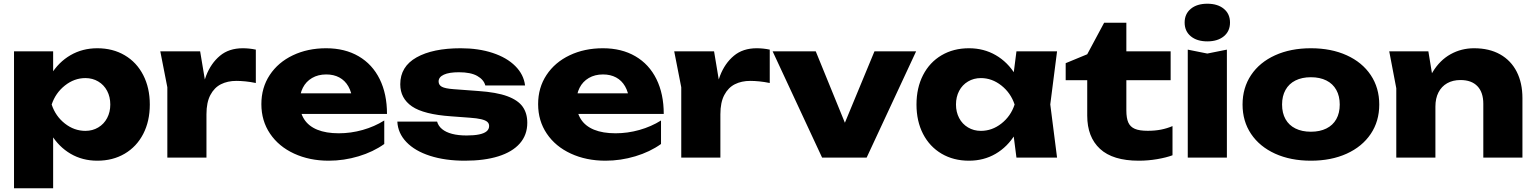

<svg xmlns="http://www.w3.org/2000/svg" viewBox="-20 -848 8259 1033"><path d="M265.9 -571.8V-410.6L257.3 -385.4V-222L265.9 -174V165H55.4V-571.8ZM503.6 -588.4Q586.9 -588.4 651.1 -550.6Q715.3 -512.8 750.6 -444Q786 -375.2 786 -285.6Q786 -196 750.6 -127.5Q715.3 -59.1 651.1 -21.2Q586.9 16.6 503.6 16.6Q423.7 16.6 359.8 -20.7Q296 -58.1 254.4 -126.4Q212.8 -194.6 199.7 -285.6Q211.8 -377.2 253.4 -445.5Q295 -513.8 359.3 -551.1Q423.7 -588.4 503.6 -588.4ZM439.5 -427.9Q379.7 -427.9 329.2 -387.9Q278.7 -347.9 258 -285.6Q278.7 -222.9 329 -183.4Q379.3 -143.9 439.5 -143.9Q477.9 -143.9 508.6 -162.3Q539.4 -180.6 556.4 -212.9Q573.4 -245.2 573.4 -285.6Q573.4 -326.7 556.4 -359Q539.4 -391.3 508.6 -409.6Q477.9 -427.9 439.5 -427.9Z M1056.8 -571.8 1090.8 -367.8V0H880.3V-378.5L842.4 -571.8ZM1251.6 -412.8Q1204.7 -412.8 1168.8 -394.8Q1133 -376.8 1111.9 -336.9Q1090.8 -297 1090.8 -233.3L1051.1 -282.6Q1063.2 -374.1 1089.1 -440.8Q1115 -507.6 1163.5 -548Q1211.9 -588.4 1286.2 -588.4Q1302.9 -588.4 1321 -586.6Q1339.1 -584.7 1356.4 -581V-401.4Q1327.9 -407.4 1300.9 -410.1Q1273.9 -412.8 1251.6 -412.8Z M1386.2 -287.9Q1386.2 -376.2 1431.3 -444.5Q1476.4 -512.8 1555.9 -550.6Q1635.4 -588.4 1734.6 -588.4Q1835.4 -588.4 1909.5 -545.3Q1983.5 -502.1 2022.8 -422.4Q2062.1 -342.6 2062.1 -235.1H1557.1V-345.7H1943.2L1876.3 -308.1Q1872 -352.4 1854 -383.6Q1836 -414.9 1805.8 -431.2Q1775.5 -447.5 1735.5 -447.5Q1691.5 -447.5 1658.9 -428.4Q1626.3 -409.3 1609.3 -375.7Q1592.3 -342.2 1592.3 -297.8Q1592.3 -244.6 1616.1 -207Q1639.8 -169.5 1687 -150.2Q1734.1 -130.9 1802.9 -130.9Q1867.6 -130.9 1931.2 -148.8Q1994.8 -166.7 2047.4 -199.8V-73.3Q1987.9 -30.7 1909.1 -7.1Q1830.2 16.6 1748.6 16.6Q1645.1 16.6 1562.4 -21.6Q1479.7 -59.7 1433 -128.8Q1386.2 -197.9 1386.2 -287.9Z M2481.3 16.6Q2374.8 16.6 2293.7 -9.6Q2212.5 -35.7 2166.7 -83.5Q2120.8 -131.3 2117.8 -193.6H2331.7Q2338.3 -170 2358.7 -153.3Q2379 -136.6 2412.1 -127.9Q2445.2 -119.1 2490.8 -119.1Q2530.5 -119.1 2557.6 -124.7Q2584.6 -130.2 2598.1 -141.6Q2611.6 -152.9 2611.6 -170.1Q2611.6 -183.9 2601.5 -192.6Q2591.5 -201.2 2568.8 -206.6Q2546.1 -212 2507.8 -214.7L2407.9 -222.1Q2259.4 -232.4 2196.5 -275.6Q2133.5 -318.8 2133.5 -394.6Q2133.5 -489.9 2221.1 -539.2Q2308.6 -588.4 2458.8 -588.4Q2554.2 -588.4 2630.6 -563.3Q2706.9 -538.1 2752.4 -492.5Q2798 -446.9 2804.9 -388.3H2591.1Q2582.8 -419.5 2547.7 -439.4Q2512.5 -459.3 2449.2 -459.3Q2396.1 -459.3 2368 -446.3Q2339.8 -433.3 2339.8 -409.7Q2339.8 -390.9 2357.2 -381.2Q2374.6 -371.6 2421 -368.2L2552.9 -358.4Q2651.5 -351.7 2709.3 -330.4Q2767.1 -309 2792 -273.9Q2816.9 -238.8 2816.9 -187.6Q2816.9 -121.8 2776.6 -76.1Q2736.3 -30.4 2661 -6.9Q2585.8 16.6 2481.3 16.6Z M2875.2 -287.9Q2875.2 -376.2 2920.3 -444.5Q2965.4 -512.8 3044.9 -550.6Q3124.4 -588.4 3223.6 -588.4Q3324.4 -588.4 3398.5 -545.3Q3472.5 -502.1 3511.8 -422.4Q3551.1 -342.6 3551.1 -235.1H3046.1V-345.7H3432.2L3365.3 -308.1Q3361 -352.4 3343 -383.6Q3325 -414.9 3294.8 -431.2Q3264.5 -447.5 3224.5 -447.5Q3180.5 -447.5 3147.9 -428.4Q3115.3 -409.3 3098.3 -375.7Q3081.3 -342.2 3081.3 -297.8Q3081.3 -244.6 3105.1 -207Q3128.8 -169.5 3176 -150.2Q3223.1 -130.9 3291.9 -130.9Q3356.6 -130.9 3420.2 -148.8Q3483.8 -166.7 3536.4 -199.8V-73.3Q3476.9 -30.7 3398.1 -7.1Q3319.2 16.6 3237.6 16.6Q3134.1 16.6 3051.4 -21.6Q2968.7 -59.7 2922 -128.8Q2875.2 -197.9 2875.2 -287.9Z M3821.8 -571.8 3855.8 -367.8V0H3645.3V-378.5L3607.4 -571.8ZM4016.6 -412.8Q3969.7 -412.8 3933.8 -394.8Q3898 -376.8 3876.9 -336.9Q3855.8 -297 3855.8 -233.3L3816.1 -282.6Q3828.2 -374.1 3854.1 -440.8Q3880 -507.6 3928.5 -548Q3976.9 -588.4 4051.2 -588.4Q4067.9 -588.4 4086 -586.6Q4104.1 -584.7 4121.4 -581V-401.4Q4092.9 -407.4 4065.9 -410.1Q4038.9 -412.8 4016.6 -412.8Z M4489.8 -100.9 4684.8 -571.8H4908.9L4642.7 0H4403.1L4136.9 -571.8H4368.9L4561.3 -100.2Z M5422.2 -205.5 5450.1 -285.6 5422.2 -364.7 5448.7 -571.8H5667.2L5630.7 -286.2L5667.2 0H5448.7ZM5193.2 16.6Q5109.9 16.6 5045.7 -21.2Q4981.6 -59.1 4946.2 -127.5Q4910.9 -196 4910.9 -285.6Q4910.9 -375.2 4946.2 -444Q4981.6 -512.8 5045.7 -550.6Q5109.9 -588.4 5193.2 -588.4Q5273.2 -588.4 5337.5 -551.1Q5401.9 -513.8 5443.4 -445.5Q5485 -377.2 5497.2 -285.6Q5484 -194.6 5442.4 -126.4Q5400.9 -58.1 5337 -20.7Q5273.2 16.6 5193.2 16.6ZM5257.3 -143.9Q5317.5 -143.9 5367.8 -183.4Q5418.2 -222.9 5438.8 -285.6Q5418.2 -347.9 5367.7 -387.9Q5317.1 -427.9 5257.3 -427.9Q5219 -427.9 5188.2 -409.6Q5157.4 -391.3 5140.4 -359Q5123.4 -326.7 5123.4 -285.6Q5123.4 -245.2 5140.4 -212.9Q5157.4 -180.6 5188.2 -162.3Q5219 -143.9 5257.3 -143.9Z M5713.6 -508.1 5829.5 -556 5920.5 -725.7H6040V-571.8H6278.3V-416.6H6040V-254.1Q6040 -212 6050.6 -188.7Q6061.2 -165.4 6085.6 -154.9Q6110 -144.3 6155.1 -144.3Q6194.2 -144.3 6226.6 -150.7Q6258.9 -157.1 6288.3 -169.6V-12.6Q6254.8 -0.2 6206 8.2Q6157.2 16.6 6106.9 16.6Q5967.1 16.6 5898.3 -47.1Q5829.5 -110.7 5829.5 -225.7V-416.6H5713.6Z M6475.6 -559.9 6580.9 -581V0H6370.4V-581ZM6353.6 -726.7Q6353.6 -773.3 6386.9 -800.7Q6420.1 -828 6475.6 -828Q6531.2 -828 6564.4 -800.7Q6597.7 -773.3 6597.7 -726.7Q6597.7 -680.1 6564.4 -652.7Q6531.2 -625.4 6475.6 -625.4Q6420.1 -625.4 6386.9 -652.7Q6353.6 -680.1 6353.6 -726.7Z M6665.2 -285.6Q6665.2 -375.5 6711.1 -444.2Q6757.1 -512.8 6840.4 -550.6Q6923.8 -588.4 7032.9 -588.4Q7142.1 -588.4 7225.5 -550.6Q7308.8 -512.8 7354.8 -444.2Q7400.7 -375.5 7400.7 -285.6Q7400.7 -195.6 7354.8 -127.4Q7308.8 -59.1 7225.5 -21.2Q7142.1 16.6 7032.9 16.6Q6923.8 16.6 6840.4 -21.2Q6757.1 -59.1 6711.1 -127.4Q6665.2 -195.6 6665.2 -285.6ZM7188.1 -285.6Q7188.1 -331 7169.6 -364.2Q7151.1 -397.5 7116.1 -415Q7081.1 -432.5 7032.9 -432.5Q6984.8 -432.5 6949.8 -415Q6914.8 -397.5 6896.3 -364.2Q6877.8 -331 6877.8 -285.6Q6877.8 -239.9 6896.3 -206.9Q6914.8 -174 6949.8 -156.7Q6984.8 -139.3 7032.9 -139.3Q7081.1 -139.3 7116.1 -156.7Q7151.1 -174 7169.6 -206.9Q7188.1 -239.9 7188.1 -285.6Z M7664.9 -571.8 7702.8 -341.2V0H7492.3V-373.2L7454.4 -571.8ZM8171 -320.1V0H7960.5V-289.4Q7960.5 -351.4 7928.7 -384.4Q7896.9 -417.4 7837.7 -417.4Q7796.4 -417.4 7765.9 -400.1Q7735.5 -382.7 7719.2 -350.7Q7702.8 -318.8 7702.8 -274.7L7638 -308.1Q7649.9 -397.4 7688.2 -460.7Q7726.5 -524 7784.3 -556.2Q7842.2 -588.4 7910.9 -588.4Q7992.5 -588.4 8051 -555.5Q8109.4 -522.5 8140.2 -462.2Q8171 -401.8 8171 -320.1Z"/></svg>

Font: Unbounded Variable
Style: Regular
Weight: 400
Designer: Luke Prowse, Jean-Baptiste Morizot, Fátima Lázaro, Florian Runge
Foundry: NaN
Version: Version 1.600;FEAKit 1.0